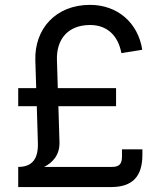

<svg xmlns="http://www.w3.org/2000/svg" viewBox="-20 -757 651 777"><path d="M53.7 -81.5V0H429.7C516.6 0 556.2 -43.5 556.2 -129.9V-152.8H473.6V-122.6C473.6 -93.3 462.4 -81.5 432.6 -81.5H158.7C193.4 -99.1 222.2 -129.9 220.7 -182.1L216.3 -327.1H449.7V-400.4H213.9L210.4 -515.1C208 -594.2 251.5 -655.8 344.7 -655.8C414.6 -655.8 458.5 -611.8 471.2 -542L555.7 -555.7C538.6 -665.5 455.1 -737.3 344.2 -737.3C205.6 -737.3 119.1 -640.1 123 -512.7L126.5 -400.4H53.7V-327.1H128.9L133.3 -178.7C135.3 -115.2 111.3 -81.5 53.7 -81.5Z"/></svg>

Font: Raveo
Style: Regular
Weight: 400
Designer: Jakub Foglar, Rasmus Andersson (Inter)
Foundry: Jakubfoglar.com
Version: Version 1.100;Glyphs 3.2.3 (3260)